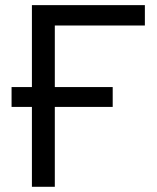

<svg xmlns="http://www.w3.org/2000/svg" viewBox="-20 -717 601 737"><path d="M102.5 -697.3H536.1V-619.1H190.4V-382.8H412.6V-306.6H190.4V0H102.5V-306.6H24.4V-382.8H102.5Z"/></svg>

Font: Lunasima
Style: Regular
Weight: 400
Designer: The DocRepair Project, Monotype Design Team
Foundry: Google
Version: Version 2.009